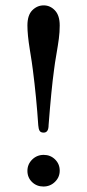

<svg xmlns="http://www.w3.org/2000/svg" viewBox="-20 -678 321 708"><path d="M200.2 -584Q200.2 -559.6 197 -535.4Q193.8 -511.2 188 -477.8Q182.1 -444.3 179.2 -419.9Q169.4 -349.1 159.2 -216.8Q159.2 -189 141.1 -189Q129.9 -189 126 -195.8Q122.1 -202.6 121.1 -215.8Q114.3 -318.8 101.1 -420.9Q98.6 -442.4 89.8 -496.1Q81.1 -549.8 81.1 -584Q81.1 -622.1 99.1 -640.1Q117.2 -658.2 141.1 -658.2Q165 -658.2 182.6 -639.6Q200.2 -621.1 200.2 -584ZM98.1 -6.8Q81.1 -23.4 81.1 -47.9Q81.1 -72.3 98.6 -89.6Q116.2 -106.9 141.1 -106.9Q166 -106.9 183.1 -90.1Q200.2 -73.2 200.2 -48.8Q200.2 -24.4 182.6 -7.3Q165 9.8 140.1 9.8Q115.2 9.8 98.1 -6.8Z"/></svg>

Font: Common Serif Medium
Style: Regular
Weight: 500
Designer: Philipp H. Poll, Khaled Hosny
Foundry: Stefan Peev, Context Ltd.
Version: Version 1.026